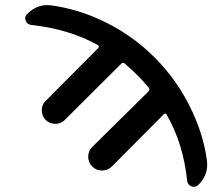

<svg xmlns="http://www.w3.org/2000/svg" viewBox="-20 -558 872 747"><path d="M785.2 66.4Q786.1 75.2 786.1 83Q786.1 127 752 161.1Q744.1 168.9 734.4 168.9Q730.5 168.9 724.6 167Q710 161.1 708 144.5Q693.4 2 628.9 -111.3Q624 -120.1 617.2 -113.3L415 89.8Q399.4 105.5 377 105.5Q354.5 105.5 338.9 89.8Q323.2 74.2 323.2 51.8Q323.2 29.3 338.9 13.7L557.6 -202.1Q564.5 -209 558.6 -216.8Q534.2 -246.1 514.2 -265.6Q494.1 -285.2 465.8 -310.5Q458 -316.4 451.2 -309.6L232.4 -91.8Q217.8 -76.2 195.3 -76.2Q172.9 -76.2 157.7 -91.3Q142.6 -106.4 142.6 -128.9Q142.6 -151.4 158.2 -166L362.3 -371.1Q365.2 -374 364.7 -377.4Q364.3 -380.9 360.4 -382.8Q248 -445.3 101.6 -460.9Q85.9 -462.9 80.1 -477.5Q78.1 -482.4 78.1 -487.3Q78.1 -496.1 85.9 -503.9Q120.1 -538.1 164.1 -538.1Q171.9 -538.1 179.7 -537.1Q278.3 -523.4 371.1 -480.5Q489.3 -426.8 581.5 -334.5Q673.8 -242.2 728.5 -123Q771.5 -31.2 785.2 66.4Z"/></svg>

Font: Gen Jyuu GothicX Medium
Style: Regular
Weight: 500
Designer: Ryoko NISHIZUKA (kana &amp; ideographs); Paul D. Hunt (Latin, Greek &amp; Cyrillic); Wenlong ZHANG (bopomofo); Sandoll C
Version: Version 1.058.20140828